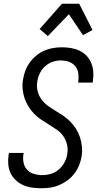

<svg xmlns="http://www.w3.org/2000/svg" viewBox="-20 -995 540 1023"><path d="M199 8Q174 8 149.5 4.5Q125 1 103 -9Q81 -19 63.5 -35.5Q46 -52 36 -73.5Q26 -95 24 -120Q22 -145 26 -171L28 -180H106L105 -174Q101 -151 105.5 -128.5Q110 -106 124.5 -90.5Q139 -75 160.5 -68.5Q182 -62 206 -62Q228 -62 251 -68.5Q274 -75 292.5 -91Q311 -107 323 -129Q335 -151 338 -173Q343 -200 337 -225Q331 -250 317 -270Q303 -290 282.5 -304Q262 -318 241 -331Q220 -344 199.5 -357.5Q179 -371 162 -388.5Q145 -406 132 -427Q119 -448 111 -471.5Q103 -495 100.5 -521Q98 -547 103 -573Q107 -597 115.5 -619.5Q124 -642 139 -662.5Q154 -683 173.5 -699Q193 -715 215.5 -725Q238 -735 262 -739Q286 -743 310 -743Q335 -743 358.5 -739Q382 -735 403.5 -725Q425 -715 441 -698Q457 -681 466 -659.5Q475 -638 477 -613.5Q479 -589 475 -564L474 -555H396L397 -561Q400 -583 397 -605Q394 -627 380.5 -643Q367 -659 346.5 -666Q326 -673 303 -673Q282 -673 260 -665.5Q238 -658 220.5 -642Q203 -626 192.5 -605Q182 -584 179 -562Q174 -536 180 -511Q186 -486 200.5 -466Q215 -446 235 -431.5Q255 -417 276 -404.5Q297 -392 317.5 -378Q338 -364 355 -346.5Q372 -329 385 -308.5Q398 -288 406 -264Q414 -240 416.5 -214Q419 -188 415 -162Q411 -138 401.5 -114.5Q392 -91 376.5 -70.5Q361 -50 340 -34.5Q319 -19 296 -9Q273 1 248 4.5Q223 8 199 8ZM235 -803 191 -840 310 -975H402L473 -835L422 -808L347 -919Z"/></svg>

Font: Iosevka Term Curly
Style: Italic
Weight: 400
Italic angle: -9°
Designer: Belleve Invis
Foundry: Belleve Invis
Version: Version 32.3.0